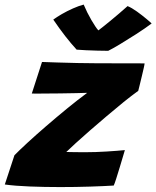

<svg xmlns="http://www.w3.org/2000/svg" viewBox="-58 -792 666 818"><path d="M426.5 -1.5Q387 1 325.8 3Q264.5 5 198.5 5Q132 5 68.5 2.5Q5 0 -37.5 -6L3.5 -130.5Q23.5 -151 59 -183.8Q94.5 -216.5 138.5 -254.5Q182.5 -292.5 228 -329.8Q273.5 -367 313.5 -396.5Q300 -396 267.2 -395.2Q234.5 -394.5 197.2 -394Q160 -393.5 133.5 -393.5Q114 -393.5 97.5 -393.2Q81 -393 77.5 -393.5L121 -528Q144 -527 185.2 -525.8Q226.5 -524.5 272 -523.5Q317.5 -522.5 352 -522.5Q404.5 -522.5 461.5 -522.2Q518.5 -522 558 -522Q558 -518 554.5 -502.5Q551 -487 546.2 -467Q541.5 -447 537.2 -429.8Q533 -412.5 531 -405Q503 -385 468.2 -356.8Q433.5 -328.5 396.5 -297.2Q359.5 -266 325.2 -236Q291 -206 264.5 -182Q238 -158 224.5 -144.5Q235 -144 261.2 -143.8Q287.5 -143.5 305.5 -143.5Q349 -143.5 396.5 -146.5Q444 -149.5 474 -152.5Q472.5 -147.5 466.2 -126.2Q460 -105 452 -78.8Q444 -52.5 437 -30.5Q430 -8.5 426.5 -1.5ZM485.5 -766Q503 -759 525.5 -742.8Q548 -726.5 566.2 -711.2Q584.5 -696 588 -692Q560 -671 522.8 -647Q485.5 -623 452.5 -603.2Q419.5 -583.5 403 -575.5Q384 -575.5 358.2 -576.2Q332.5 -577 308 -578Q283.5 -579 268.5 -580.5Q221 -632 169 -708.5Q183 -719 205.5 -732Q228 -745 252.8 -756Q277.5 -767 298.5 -772.5Q313 -738 331.2 -706.8Q349.5 -675.5 361 -662.5Q376 -673.5 412.2 -703.2Q448.5 -733 485.5 -766Z"/></svg>

Font: Grandstander ExtraBold
Style: Italic
Weight: 800
Italic angle: -15°
Designer: Tyler Finck
Foundry: Etcetera Type Co
Version: Version 1.200; ttfautohint (v1.8.3)